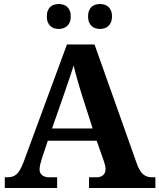

<svg xmlns="http://www.w3.org/2000/svg" viewBox="-20 -935 793 955"><path d="M217.8 -234.9 189 -148.9Q185.1 -136.7 180.9 -120.4Q176.8 -104 176.8 -91.8Q176.8 -82 180.7 -74.7Q184.6 -67.4 190.9 -62.7Q197.3 -58.1 205.3 -55.7Q213.4 -53.2 222.2 -53.2H264.2V0H3.9V-53.2H16.1Q29.3 -53.2 40.3 -56.2Q51.3 -59.1 60.8 -67.1Q70.3 -75.2 78.9 -89.4Q87.4 -103.5 96.2 -126L313 -713.9H450.2L659.2 -125Q666.5 -104 674.6 -90.1Q682.6 -76.2 692.1 -68.1Q701.7 -60.1 712.4 -56.6Q723.1 -53.2 734.9 -53.2H752.9V0H422.9V-53.2H461.9Q469.2 -53.2 477.1 -55.4Q484.9 -57.6 491 -62.3Q497.1 -66.9 501 -74.2Q504.9 -81.5 504.9 -91.8Q504.9 -104 502 -115.2Q499 -126.5 496.1 -134.8L460.9 -234.9ZM388.2 -460Q382.8 -477.1 377.2 -495.8Q371.6 -514.6 366 -534.2Q360.4 -553.7 355.2 -573Q350.1 -592.3 346.2 -609.9Q341.8 -594.7 335.9 -576.7Q330.1 -558.6 323.5 -539.6Q316.9 -520.5 310.3 -501.5Q303.7 -482.4 297.9 -464.8L238.8 -295.9H440.9ZM212.9 -853Q212.9 -870.1 217.8 -882.1Q222.7 -894 230.7 -901.4Q238.8 -908.7 249.5 -911.9Q260.3 -915 272 -915Q283.7 -915 294.4 -911.9Q305.2 -908.7 313.5 -901.4Q321.8 -894 326.9 -882.1Q332 -870.1 332 -853Q332 -836.4 326.9 -824.5Q321.8 -812.5 313.5 -805.2Q305.2 -797.9 294.4 -794.4Q283.7 -791 272 -791Q260.3 -791 249.5 -794.4Q238.8 -797.9 230.7 -805.2Q222.7 -812.5 217.8 -824.5Q212.9 -836.4 212.9 -853ZM418 -853Q418 -870.1 422.9 -882.1Q427.7 -894 436 -901.4Q444.3 -908.7 455.1 -911.9Q465.8 -915 478 -915Q489.3 -915 499.8 -911.9Q510.3 -908.7 518.6 -901.4Q526.9 -894 532 -882.1Q537.1 -870.1 537.1 -853Q537.1 -836.4 532 -824.5Q526.9 -812.5 518.6 -805.2Q510.3 -797.9 499.8 -794.4Q489.3 -791 478 -791Q465.8 -791 455.1 -794.4Q444.3 -797.9 436 -805.2Q427.7 -812.5 422.9 -824.5Q418 -836.4 418 -853Z"/></svg>

Font: Droid Serif
Style: Bold
Weight: 700
Designer: Monotype Design team
Foundry: Monotype Imaging Inc.
Version: Version 1.03